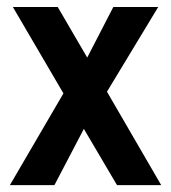

<svg xmlns="http://www.w3.org/2000/svg" viewBox="-20 -540 499 560"><path d="M321.3 0 224.6 -164.1 138.7 0H8.8L165 -267.6L17.6 -519.5H148.4L234.4 -372.1L310.5 -519.5H441.4L292 -272.5L450.2 0Z"/></svg>

Font: Altinn-DIN
Style: DIN-Bold
Weight: 700
Designer: Charles Nix
Foundry: Altinn
Version: Version 2.00